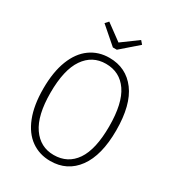

<svg xmlns="http://www.w3.org/2000/svg" viewBox="-208 -1002 1039 1137"><g transform="rotate(30 311.5 -434.0)"><path d="M560 -341Q560 -171 493.5 -80Q427 11 311 11Q237 11 180.5 -29Q124 -69 93 -148Q62 -227 62 -340Q62 -454 93 -533.5Q124 -613 180.5 -653.5Q237 -694 311 -694Q426 -694 493 -604.5Q560 -515 560 -341ZM111 -340Q111 -186 165 -108Q219 -30 311 -30Q407 -30 459.5 -107Q512 -184 512 -341Q512 -499 459 -576Q406 -653 311 -653Q218 -653 164.5 -575Q111 -497 111 -340ZM420 -879 439 -857 324 -757H297L182 -857L202 -879L311 -799Z"/></g></svg>

Font: Fira Sans Condensed ExtraLight
Style: Regular
Weight: 275
Width: 3
Designer: Carrois Corporate & Edenspiekermann AG
Foundry: Carrois Corporate GbR & Edenspiekermann AG
Version: Version 4.203